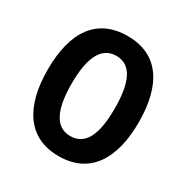

<svg xmlns="http://www.w3.org/2000/svg" viewBox="-167 -867 989 1018"><g transform="rotate(30 327.0 -357.5)"><path d="M606 -358C606 -584 518 -725 328 -725C141 -725 48 -593 48 -359C48 -134 137 10 327 10C517 10 606 -133 606 -358ZM195 -358C195 -518 237 -604 328 -604C418 -604 459 -520 459 -358C459 -195 418 -113 327 -113C237 -113 195 -198 195 -358Z"/></g></svg>

Font: Noto Sans Armenian Condensed
Style: Regular
Weight: 400
Width: 3
Designer: Monotype Design Team
Foundry: Monotype Imaging Inc.
Version: Version 2.008